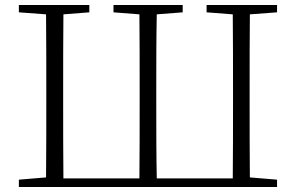

<svg xmlns="http://www.w3.org/2000/svg" viewBox="-20 -743 1176 763"><path d="M198 0H1081V-29L973 -38C972 -136 972 -235 972 -340V-387C972 -489 972 -589 973 -686L1081 -694V-723H801V-694L905 -686C906 -588 906 -490 906 -387V-340C906 -233 906 -133 905 -34H603C601 -133 601 -233 601 -340V-387C601 -489 601 -589 603 -686L706 -694V-723H431V-694L534 -686C535 -588 535 -489 535 -387V-340C535 -233 535 -133 534 -34H232C231 -133 231 -233 231 -340V-387C231 -490 231 -588 232 -686L335 -694V-723H55V-694L163 -686C164 -589 164 -489 164 -387V-340C164 -235 164 -136 163 -38L55 -29V0Z"/></svg>

Font: Noto Serif CJK SC ExtraLight
Style: Regular
Weight: 200
Designer: Ryoko NISHIZUKA 西塚涼子 (kana & ideographs); Frank Grießhammer (Latin, Greek & Cyrillic); Wenlong ZHANG 张文龙 (bopomofo); San
Foundry: Adobe
Version: Version 2.001;hotconv 1.1.0;makeotfexe 2.6.0